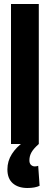

<svg xmlns="http://www.w3.org/2000/svg" viewBox="-20 -720 249 960"><path d="M35 0V-700H174V0ZM117 220Q71 220 44 196.5Q17 173 17 127Q17 85 39.5 50Q62 15 98 -10L174 0Q148 23 137.5 41.5Q127 60 127 82Q127 97 135 104.5Q143 112 154 112Q164 112 171 109L178 209Q155 220 117 220Z"/></svg>

Font: Georama Condensed
Style: Bold
Weight: 700
Width: 3
Designer: Jean-Baptiste Levee
Foundry: Production Type
Version: Version 1.000